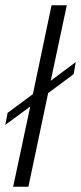

<svg xmlns="http://www.w3.org/2000/svg" viewBox="-32 -710 308 730"><path d="M248 -428 151 -356 76 0H18L83 -305L-12 -235L-3 -281L93 -352L164 -690H222L161 -403L256 -474Z"/></svg>

Font: Decalotype Light Italic
Style: Regular
Weight: 300
Italic angle: -12°
Designer: Alfredo Marco Pradil
Foundry: Alfredo Marco Pradil
Version: Version 1.0